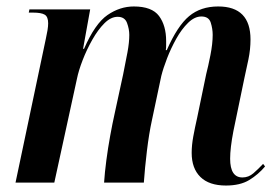

<svg xmlns="http://www.w3.org/2000/svg" viewBox="-20 -565 860 594"><path d="M679 9Q627 9 600 -17.5Q573 -44 573 -92Q573 -116 578 -143Q583 -170 590 -201L618 -336Q624 -359 631 -394.5Q638 -430 638 -457Q638 -476 632 -495Q626 -514 603 -514Q582 -514 562 -494.5Q542 -475 525.5 -445.5Q509 -416 497 -385Q485 -354 479 -330L450 -193Q441 -152 434.5 -98Q428 -44 425 0H302Q304 -31 309 -69Q314 -107 321 -145.5Q328 -184 335 -215L361 -335Q369 -374 374.5 -404Q380 -434 380 -457Q380 -475 373 -494Q366 -513 344 -513Q323 -513 303 -493Q283 -473 265.5 -442Q248 -411 235.5 -378.5Q223 -346 218 -321L148 0H28L122 -446Q125 -459 127 -471.5Q129 -484 129 -493Q129 -513 118.5 -519.5Q108 -526 82 -526H69L71 -536H259L237 -414H240Q274 -492 312.5 -518.5Q351 -545 394 -545Q450 -545 472 -515.5Q494 -486 494 -438Q494 -432 494 -424.5Q494 -417 493 -410H496Q529 -485 565 -515Q601 -545 655 -545Q755 -545 755 -443Q755 -412 748.5 -381Q742 -350 736 -323L702 -159Q692 -107 692 -74Q692 -16 730 -16Q749 -16 764 -29Q779 -42 794 -58L800 -50Q779 -25 751 -8Q723 9 679 9Z"/></svg>

Font: Noto Serif Display Condensed SemiBold
Style: Italic
Weight: 600
Width: 3
Italic angle: -12°
Designer: Monotype Design Team
Foundry: Monotype Imaging Inc.
Version: Version 2.009